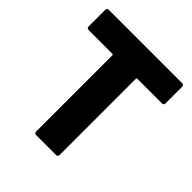

<svg xmlns="http://www.w3.org/2000/svg" viewBox="-191 -830 960 960"><g transform="rotate(45 289.0 -350.0)"><path d="M561 -688V-569Q561 -564 557.5 -560.5Q554 -557 549 -557H374Q369 -557 369 -552V-12Q369 -7 365.5 -3.5Q362 0 357 0H215Q210 0 206.5 -3.5Q203 -7 203 -12V-552Q203 -557 198 -557H29Q24 -557 20.5 -560.5Q17 -564 17 -569V-688Q17 -693 20.5 -696.5Q24 -700 29 -700H549Q554 -700 557.5 -696.5Q561 -693 561 -688Z"/></g></svg>

Font: BARLOWEXTRABOLD
Style: Regular
Weight: 800
Designer: Jeremy Tribby
Foundry: Tribby Type
Version: Version 1.422